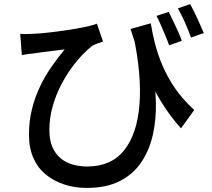

<svg xmlns="http://www.w3.org/2000/svg" viewBox="-20 -849 1040 941"><path d="M719 -735Q726 -689 739.5 -636Q753 -583 776.5 -527.5Q800 -472 837.5 -417Q875 -362 932 -310L867 -220Q812 -281 768 -353.5Q724 -426 688 -514Q652 -602 620 -707ZM79 -683Q104 -681 134 -683Q169 -684 214 -689Q259 -694 306 -701Q353 -708 392.5 -716Q432 -724 455 -733L485 -645Q474 -642 459 -636.5Q444 -631 433 -625Q413 -610 386 -582.5Q359 -555 330.5 -516Q302 -477 277.5 -429Q253 -381 237.5 -325.5Q222 -270 222 -211Q222 -161 237 -127.5Q252 -94 277.5 -73Q303 -52 336.5 -42.5Q370 -33 407 -33Q525 -33 588.5 -112.5Q652 -192 663.5 -336Q675 -480 634 -674L726 -514Q742 -431 744 -347Q746 -263 729 -188Q712 -113 673 -54.5Q634 4 568 38Q502 72 405 72Q346 72 294.5 55Q243 38 204 6Q165 -26 143.5 -75Q122 -124 122 -189Q122 -255 136.5 -313.5Q151 -372 175.5 -423.5Q200 -475 231.5 -520.5Q263 -566 297 -607Q275 -604 245.5 -600.5Q216 -597 188.5 -593.5Q161 -590 144 -587Q130 -586 116.5 -584Q103 -582 87 -579ZM807 -791Q817 -771 829 -745.5Q841 -720 852.5 -695Q864 -670 871 -649L809 -627Q801 -650 790 -675.5Q779 -701 768.5 -726Q758 -751 747 -771ZM912 -829Q928 -800 947 -759Q966 -718 979 -687L916 -665Q904 -700 886.5 -739Q869 -778 852 -808Z"/></svg>

Font: Noto Sans SC Medium
Style: Regular
Weight: 500
Designer: Ryoko NISHIZUKA  (kana, bopomofo & ideographs); Paul D. Hunt (Latin, Greek & Cyrillic); Sandoll Communications , Soo-you
Foundry: Adobe
Version: Version 2.004-H2;hotconv 1.0.118;makeotfexe 2.5.65603